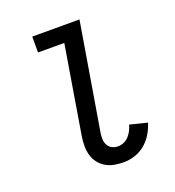

<svg xmlns="http://www.w3.org/2000/svg" viewBox="-135 -841 869 955"><g transform="rotate(-20 300.0 -363.5)"><path d="M358 8Q332 8 308 3.5Q284 -1 263.5 -13Q243 -25 228.5 -44Q214 -63 207.5 -86Q201 -109 201 -134.5Q201 -160 205 -185L282 -651H143V-735H393L299 -171Q296 -154 296.5 -137Q297 -120 304.5 -105.5Q312 -91 326.5 -83.5Q341 -76 358 -76Q373 -76 388.5 -82.5Q404 -89 415.5 -101.5Q427 -114 434.5 -129Q442 -144 446 -159L538 -136Q529 -107 512.5 -79.5Q496 -52 471.5 -31.5Q447 -11 417 -1.5Q387 8 358 8Z"/></g></svg>

Font: Iosevka Curly Slab MdEx
Style: Italic
Weight: 500
Width: 7
Italic angle: -9°
Monospace: yes
Designer: Belleve Invis
Foundry: Belleve Invis
Version: Version 11.0.0; ttfautohint (v1.8.3)